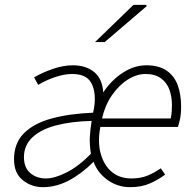

<svg xmlns="http://www.w3.org/2000/svg" viewBox="-20 -762 805 794"><path d="M158 12Q110 12 74 -17Q38 -46 38 -103Q38 -170 79 -211Q120 -252 193.5 -272Q267 -292 365 -296Q369 -314 370.5 -326.5Q372 -339 372 -353Q372 -402 350.5 -429Q329 -456 278 -456Q247 -456 209 -443.5Q171 -431 138 -411L121 -442Q155 -462 198.5 -477Q242 -492 281 -492Q335 -492 369 -464.5Q403 -437 407 -380Q442 -432 489 -462Q536 -492 585 -492Q637 -492 669 -470Q701 -448 715 -409.5Q729 -371 729 -322Q729 -305 727.5 -289.5Q726 -274 722.5 -261Q719 -248 716 -237H395Q383 -175 396.5 -126.5Q410 -78 442.5 -51Q475 -24 523 -24Q562 -24 590.5 -36Q619 -48 645 -66L663 -40Q635 -19 600 -3.5Q565 12 518 12Q466 12 424.5 -18Q383 -48 367 -93Q317 -43 264.5 -15.5Q212 12 158 12ZM170 -24Q206 -24 255.5 -49Q305 -74 356 -126Q350 -165 351.5 -195Q353 -225 359 -262Q275 -260 212 -243.5Q149 -227 114 -194Q79 -161 79 -112Q79 -69 105 -46.5Q131 -24 170 -24ZM402 -272H686Q689 -286 690 -299.5Q691 -313 691 -328Q691 -361 681 -390Q671 -419 646.5 -437.5Q622 -456 581 -456Q545 -456 508 -432.5Q471 -409 442.5 -367.5Q414 -326 402 -272ZM373 -588 532 -742H584L587 -737L413 -588Z"/></svg>

Font: Source Sans 3 ExtraLight Light
Style: Italic
Weight: 300
Italic angle: -11°
Version: Version 3.052;hotconv 1.1.0;makeotfexe 2.6.0